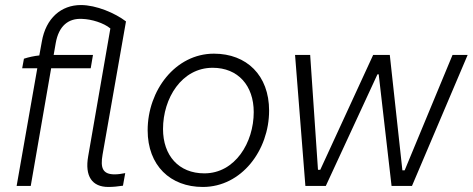

<svg xmlns="http://www.w3.org/2000/svg" viewBox="-20 -738 1876 762"><path d="M146 -573 136 -518C116 -516 93 -511 75 -505L68 -467H128L46 0H102L183 -467H340L349 -520H193L201 -566C213 -636 252 -666 306 -663C343 -662 392 -647 418 -625L330 -118C316 -39 345 4 410 4C430 4 447 2 468 -1L477 -51C462 -48 448 -46 435 -46C387 -46 378 -72 387 -124L480 -653C437 -686 362 -718 301 -718C223 -718 162 -666 146 -573Z M785 4C939 4 1048 -142 1048 -299C1048 -439 959 -525 829 -525C676 -525 566 -379 566 -221C566 -81 656 4 785 4ZM791 -50C689 -50 627 -121 627 -226C627 -348 701 -469 824 -469C925 -469 987 -398 987 -293C987 -172 913 -50 791 -50Z M1192 0H1273L1478 -443H1483L1534 0H1615L1836 -520H1776L1586 -62H1577L1527 -520H1461L1251 -64H1242L1211 -520H1151Z"/></svg>

Font: Fixel Text 20240404 Light
Style: Italic
Weight: 300
Width: 4
Italic angle: -10°
Designer: AlfaBravo + MacPaw
Foundry: Kyrylo Tkachov, Marchela Mozhyna, Serhii Makarenko, Maria Weinstein, Zakhar Kryvoshyya
Version: Version 1.211;Glyphs 3.2 (3225)